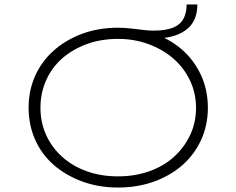

<svg xmlns="http://www.w3.org/2000/svg" viewBox="-20 -829 1057 859"><path d="M508 10Q420 10 346.5 -17.5Q273 -45 219.5 -92Q166 -139 137 -204.5Q108 -270 108 -347Q108 -424 137 -489Q166 -554 219.5 -602Q273 -650 346.5 -677.5Q420 -705 508 -705Q522 -705 538.5 -704Q555 -703 571 -701Q600 -698 622 -695Q644 -692 666 -692Q721 -692 753.5 -705Q786 -718 800.5 -744.5Q815 -771 815 -809H863Q863 -774 852 -746.5Q841 -719 818.5 -700Q796 -681 763 -670Q730 -659 686 -657L676 -676Q749 -649 800.5 -601.5Q852 -554 881 -489Q910 -424 910 -347Q910 -269 880 -203.5Q850 -138 797 -91Q744 -44 670 -17Q596 10 508 10ZM508 -40Q584 -40 648.5 -63Q713 -86 759 -128Q805 -170 831 -225.5Q857 -281 857 -347Q857 -412 830 -469Q803 -526 755.5 -567Q708 -608 644.5 -631.5Q581 -655 508 -655Q431 -655 367.5 -631.5Q304 -608 258 -567.5Q212 -527 186.5 -470Q161 -413 161 -347Q161 -281 186.5 -225Q212 -169 258 -127.5Q304 -86 367.5 -63Q431 -40 508 -40Z"/></svg>

Font: Lexend Peta ExtraLight
Style: Regular
Weight: 250
Version: Version 1.007